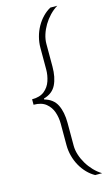

<svg xmlns="http://www.w3.org/2000/svg" viewBox="-135 -791 570 989"><g transform="rotate(-15 150.0 -296.5)"><path d="M243 150Q221 138 202 118.5Q183 99 169 74Q155 49 147.5 20.5Q140 -8 140 -37V-152Q140 -184 130 -213.5Q120 -243 96 -262.5Q72 -282 30 -282V-311Q72 -311 96 -330.5Q120 -350 130 -380Q140 -410 140 -441V-556Q140 -585 147.5 -613.5Q155 -642 169 -667Q183 -692 202 -711.5Q221 -731 243 -743H280Q257 -729 238 -709Q219 -689 205 -665.5Q191 -642 183 -617Q175 -592 175 -568V-447Q175 -389 156 -350.5Q137 -312 90 -299V-294Q137 -281 156 -242.5Q175 -204 175 -146V-25Q175 -1 183 24Q191 49 205 72.5Q219 96 238 116Q257 136 280 150Z"/></g></svg>

Font: Saira Thin Thin
Style: Regular
Weight: 250
Version: Version 1.101